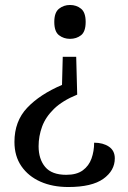

<svg xmlns="http://www.w3.org/2000/svg" viewBox="-20 -559 514 771"><path d="M290 -179Q231 -155 197 -122Q163 -89 149 -50.5Q135 -12 135 28Q135 80 161.5 111.5Q188 143 246 143Q288 143 312.5 125Q337 107 347.5 77.5Q358 48 358 14Q394 14 417.5 30Q441 46 441 77Q441 126 395 159Q349 192 254 192Q191 192 142.5 170.5Q94 149 66 108.5Q38 68 38 11Q38 -72 89 -126Q140 -180 229 -218L232 -331H286ZM261 -539Q287 -539 305.5 -524Q324 -509 324 -471Q324 -432 305.5 -417.5Q287 -403 261 -403Q236 -403 217 -417.5Q198 -432 198 -471Q198 -509 217 -524Q236 -539 261 -539Z"/></svg>

Font: Noto Serif Vithkuqi
Style: Regular
Weight: 400
Version: Version 1.005